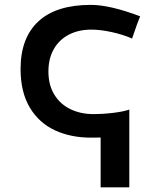

<svg xmlns="http://www.w3.org/2000/svg" viewBox="-20 -576 640 807"><path d="M66.5 -286Q66.5 -416.5 141.2 -486Q216 -555.5 362 -555.5Q442 -555.5 569 -507.5Q556 -476 541.5 -432Q539 -426 535 -414Q498 -430.5 450.2 -441Q402.5 -451.5 363.5 -451.5Q310.5 -451.5 269.8 -430.5Q229 -409.5 206.2 -369.8Q183.5 -330 183.5 -275.5Q183.5 -218 208.8 -177.5Q234 -137 276.8 -116.8Q319.5 -96.5 372 -96.5Q414.5 -96.5 457 -101.8Q499.5 -107 523.5 -115.5V211.5H403V2L368 2.5Q280 3.5 212 -27.8Q144 -59 105.2 -124Q66.5 -189 66.5 -286Z"/></svg>

Font: JuliaMono Medium
Style: Regular
Weight: 500
Monospace: yes
Designer: cormullion
Foundry: corm
Version: Version 0.054; ttfautohint (v1.8.4)